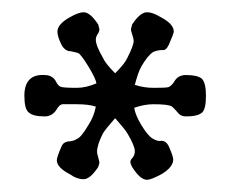

<svg xmlns="http://www.w3.org/2000/svg" viewBox="-20 -649 378 315"><path d="M285.2 -525.9Q303.7 -525.9 311 -520Q317.9 -513.2 317.9 -492.2Q317.9 -470.7 312 -464.8Q305.2 -458 285.2 -458Q276.4 -458 272 -463.9Q271.5 -464.4 268.1 -468.3Q264.6 -472.2 262.2 -474.1Q256.8 -478 231.9 -478Q216.8 -478 200.2 -472.2Q201.7 -460.9 211.9 -443.8Q222.7 -426.3 230 -421.9Q238.8 -416.5 245.1 -418Q252.4 -418 256.8 -409.2Q264.2 -392.6 264.2 -387.2Q264.2 -374.5 244.1 -362.8Q227.5 -354 221.2 -354Q210 -354 196.8 -375Q193.8 -380.9 193.8 -382.8Q193.8 -386.7 198.2 -391.1Q201.2 -395.5 201.2 -400.9Q201.2 -409.7 189 -430.2Q184.6 -437.5 168.9 -455.1Q153.3 -437.5 148.9 -430.2Q139.2 -411.1 139.2 -399.9Q139.2 -397 141.1 -391.1Q143.1 -383.3 143.1 -382.8Q143.1 -380.9 141.1 -375Q127.9 -355 117.2 -355Q106 -355 95.2 -362.8Q73.2 -374 73.2 -386.2Q73.2 -391.1 81.1 -409.2Q83.5 -415.5 91.8 -417Q99.6 -417 106 -420.9Q113.3 -423.8 125 -443.8Q134.3 -458 137.2 -474.1Q125.5 -478 106 -478H83Q77.6 -478 71.8 -467.8Q64.9 -458 53.2 -458Q33.7 -458 26.9 -464.8Q20 -470.2 20 -492.2Q20 -509.8 28.3 -518.3Q36.6 -526.9 53.2 -525.9Q64.9 -525.9 70.8 -517.1Q74.7 -508.8 79.1 -506.8Q83 -504.9 106 -504.9Q121.1 -504.9 138.2 -512.2Q137.2 -520 125 -540Q115.7 -555.2 109.9 -561Q106.4 -563 96.2 -564.9Q86.9 -564.9 81.1 -575.2Q74.2 -588.9 74.2 -597.2Q74.2 -609.4 95.2 -621.1Q109.4 -628.9 117.2 -628.9Q127.9 -628.9 141.1 -608.9L143.1 -601.1Q143.1 -597.2 140.1 -592.8Q137.2 -588.4 137.2 -584Q137.2 -574.2 148.9 -554.2Q152.8 -544.9 168.9 -528.8Q185.1 -544.9 189 -554.2Q200.2 -576.2 199.2 -583Q199.2 -585.4 196.8 -592.8Q194.8 -598.6 194.8 -601.1L196.8 -608.9Q210 -628.9 221.2 -628.9Q230.5 -628.9 243.2 -621.1Q265.1 -609.9 265.1 -597.2Q265.1 -594.2 256.8 -575.2Q252 -565.4 246.1 -566.9Q239.3 -566.9 231.9 -564Q222.7 -558.6 211.9 -540Q206.5 -530.3 201.2 -509.8Q215.8 -504.9 231.9 -504.9Q252 -504.9 255.9 -505.9Q261.7 -507.8 267.1 -517.1Q272.9 -525.9 285.2 -525.9Z"/></svg>

Font: Unna Light
Style: Regular
Weight: 300
Designer: Jorge de Buen Unna
Foundry: Omnibus-Type
Version: Version 2.007;PS 002.007;hotconv 1.0.88;makeotf.lib2.5.64775